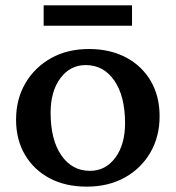

<svg xmlns="http://www.w3.org/2000/svg" viewBox="-20 -684 656 717"><path d="M304 13Q225 13 166 -18Q107 -49 73.5 -105.5Q40 -162 40 -237Q40 -314 75 -373.5Q110 -433 171 -467Q232 -501 312 -501Q391 -501 450.5 -469.5Q510 -438 543 -381.5Q576 -325 576 -250Q576 -173 541 -113.5Q506 -54 445 -20.5Q384 13 304 13ZM316 -46Q374 -46 410.5 -95Q447 -144 447 -224Q447 -325 407 -383Q367 -441 300 -441Q242 -441 205.5 -392Q169 -343 169 -263Q169 -162 209 -104Q249 -46 316 -46ZM143 -588V-664H473V-588Z"/></svg>

Font: Platypi Medium
Style: Regular
Weight: 500
Designer: David Sargent
Foundry: Bolt Cutter Type
Version: Version 1.200; ttfautohint (v1.8.4.7-5d5b)